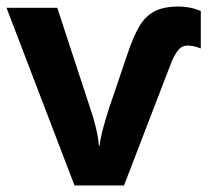

<svg xmlns="http://www.w3.org/2000/svg" viewBox="-20 -570 640 590"><path d="M209 0 0 -546H156L256 -241Q267 -210 274.5 -178.5Q282 -147 284 -122H286Q289 -147 297 -176.5Q305 -206 315 -237L372 -405Q389 -456 407.5 -488Q426 -520 454.5 -535Q483 -550 530 -550Q542 -550 560.5 -547Q579 -544 597 -536V-421Q585 -426 575 -428Q565 -430 557 -430Q538 -430 526.5 -414.5Q515 -399 508 -382L361 0Z"/></svg>

Font: Noto Sans Mono
Style: Bold
Weight: 700
Designer: Monotype Design Team
Foundry: Monotype Imaging Inc.
Version: Version 2.014